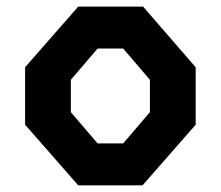

<svg xmlns="http://www.w3.org/2000/svg" viewBox="-20 -554 660 574"><path d="M55 -181.2V-352.9L213.8 -534.2H407.8L565 -352.9V-181.2L406.2 0H213.8ZM348.2 -125.2 428.2 -218.8V-315.4L348.2 -408.9H271.8L191.8 -315.4V-218.8L271.8 -125.2Z"/></svg>

Font: Monaspace Krypton Var
Style: Regular
Weight: 400
Designer: Riley Cran and the Lettermatic Team
Version: Version 1.101 (Monaspace Krypton Var)